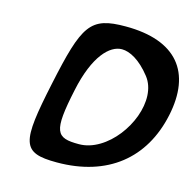

<svg xmlns="http://www.w3.org/2000/svg" viewBox="-123 -974 1152 1135"><g transform="rotate(15 453.0 -406.0)"><path d="M322 35C633 35 833 -129 892 -406C951 -683 820 -847 509 -847C291 -847 255 -787 174 -406C93 -25 104 35 322 35ZM522 -711C570 -711 634 -678 699 -595C796 -471 698 -232 544 -140C504 -116 463 -103 420 -103C279 -103 256 -135 314 -406C360 -624 448 -711 522 -711Z"/></g></svg>

Font: Venom Sans
Style: BdObl
Weight: 700
Version: Version 1.001